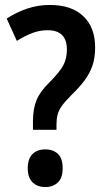

<svg xmlns="http://www.w3.org/2000/svg" viewBox="-20 -744 423 775"><path d="M113 -254Q113 -305 127.5 -340Q142 -375 180 -412Q220 -452 235 -479.5Q250 -507 250 -544Q250 -622 172 -622Q140 -622 110 -610.5Q80 -599 48 -579L7 -669Q47 -695 90.5 -709.5Q134 -724 181 -724Q269 -724 316.5 -678.5Q364 -633 364 -553Q364 -510 353 -478.5Q342 -447 321 -419Q300 -391 268 -360Q243 -335 230 -317Q217 -299 212.5 -281.5Q208 -264 208 -242V-220H113ZM92 -65Q92 -103 111 -122Q130 -141 163 -141Q195 -141 214 -122.5Q233 -104 233 -65Q233 -26 213.5 -7.5Q194 11 163 11Q131 11 111.5 -8Q92 -27 92 -65Z"/></svg>

Font: Noto Sans Lao Looped UI Cond SmBd
Style: Regular
Weight: 600
Width: 3
Designer: Mark Frömberg, Ben Mitchell
Foundry: The Fontpad Ltd
Version: Version 1.001; ttfautohint (v1.8.4.7-5d5b)